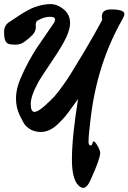

<svg xmlns="http://www.w3.org/2000/svg" viewBox="-20 -823 627 937"><path d="M587 -755Q587 -746 578 -730Q455 -515 423 -250Q412 -164 412 -130Q412 -113 424 -113Q428 -113 431 -123Q434 -133 437 -133Q444 -133 456.5 -110.5Q469 -88 469 -77Q469 -48 422 55Q405 94 385 94Q381 94 373 90Q331 65 331 -44.5Q331 -154 361 -340Q353 -330 333 -301.5Q313 -273 299.5 -256.5Q286 -240 265 -220Q224 -179 179 -179Q134 -179 104 -211Q95 -221 76.5 -259.5Q58 -298 58 -342.5Q58 -387 78.5 -436Q99 -485 120 -522.5Q141 -560 156 -584Q184 -625 243 -711Q249 -721 249 -727Q249 -741 225.5 -741Q202 -741 182 -732Q162 -723 159 -719Q156 -715 154 -705L155 -692Q155 -669 137.5 -651.5Q120 -634 100 -619.5Q80 -605 55 -605Q30 -605 20.5 -609.5Q11 -614 6 -624Q0 -638 0 -668Q0 -698 23 -714Q26 -716 51 -732.5Q76 -749 83.5 -754Q91 -759 113.5 -771.5Q136 -784 149 -788Q191 -803 225.5 -803Q260 -803 291 -777.5Q322 -752 322 -710Q322 -683 304.5 -643.5Q287 -604 235.5 -527.5Q184 -451 169 -426Q130 -355 130 -316Q130 -277 148 -277Q165 -277 197 -305.5Q229 -334 246 -353Q263 -372 286.5 -405Q310 -438 320.5 -455Q331 -472 354 -510Q377 -548 390 -569Q445 -662 479 -726Q477 -736 477 -743Q477 -777 522 -777Q587 -777 587 -755Z"/></svg>

Font: Zhi Mang Xing
Style: Regular
Weight: 400
Designer: ZhongQi
Foundry: ZhongQi
Version: Version 2.001